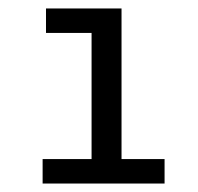

<svg xmlns="http://www.w3.org/2000/svg" viewBox="-20 -762 470 455"><path d="M268 -339 224 -385H370V-327H81V-385H241L197 -339V-716L228 -684H89V-742H268Z"/></svg>

Font: MOST Montserrat Medium
Style: Regular
Weight: 500
Designer: Julieta Ulanovsky
Foundry: Julieta Ulanovsky
Version: Version 8.000;March 11, 2024;FontCreator 15.0.0.2926 64-bit